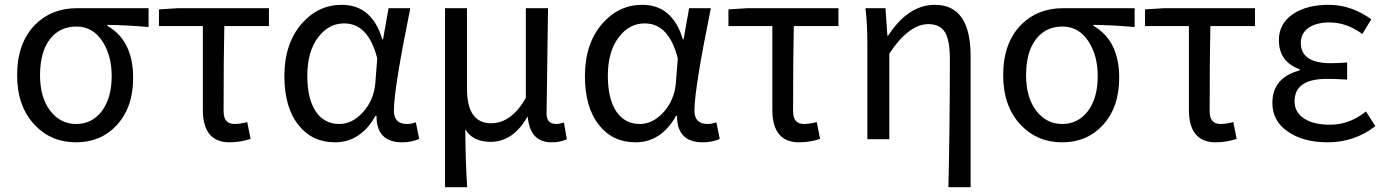

<svg xmlns="http://www.w3.org/2000/svg" viewBox="-20 -577 5745 796"><path d="M124 -59Q51 -136 51 -265Q51 -400 127 -476Q195 -543 299 -543H596V-465Q502 -473 425 -474V-470Q532 -409 532 -254Q532 -131 463 -57Q398 13 295 13Q192 13 124 -59ZM402 -116Q443 -171 443 -261Q443 -347 405 -405Q365 -467 297 -467Q229 -467 189 -417Q146 -364 146 -265Q146 -173 188 -118Q230 -63 296 -63Q361 -63 402 -116Z M821 -122V-469H639V-538L717 -543H1095V-469H910Q907 -346 907 -116Q907 -63 952 -63Q976 -63 1005 -71L1019 -1Q975 13 932 13Q821 13 821 -122Z M1218 -58Q1159 -131 1159 -262Q1159 -396 1231 -479Q1299 -557 1397 -557Q1522 -557 1565 -414H1568L1591 -543H1681Q1613 -208 1613 -119Q1613 -63 1667 -63Q1685 -63 1704 -70L1718 -1Q1686 13 1648 13Q1540 13 1541 -97H1537Q1475 13 1369 13Q1274 13 1218 -58ZM1486 -113Q1530 -163 1536 -232L1544 -335Q1507 -480 1407 -480Q1344 -480 1301 -425Q1254 -365 1254 -263Q1254 -168 1289 -115Q1324 -63 1387 -63Q1441 -63 1486 -113Z M1825 -543H1916V-210Q1916 -66 2016 -66Q2100 -66 2160 -171V-543H2252L2246 -106Q2246 -63 2286 -63Q2299 -63 2318 -69L2330 0Q2304 13 2266 13Q2178 13 2168 -92H2166Q2107 11 2014 11Q1940 11 1909 -41Q1910 105 1917 199H1825Z M2464 -58Q2405 -131 2405 -262Q2405 -396 2477 -479Q2545 -557 2643 -557Q2768 -557 2811 -414H2814L2837 -543H2927Q2859 -208 2859 -119Q2859 -63 2913 -63Q2931 -63 2950 -70L2964 -1Q2932 13 2894 13Q2786 13 2787 -97H2783Q2721 13 2615 13Q2520 13 2464 -58ZM2732 -113Q2776 -163 2782 -232L2790 -335Q2753 -480 2653 -480Q2590 -480 2547 -425Q2500 -365 2500 -263Q2500 -168 2535 -115Q2570 -63 2633 -63Q2687 -63 2732 -113Z M3182 -122V-469H3000V-538L3078 -543H3456V-469H3271Q3268 -346 3268 -116Q3268 -63 3313 -63Q3337 -63 3366 -71L3380 -1Q3336 13 3293 13Q3182 13 3182 -122Z M3912 199Q3918 -67 3918 -332Q3918 -409 3898 -443Q3877 -477 3829 -477Q3748 -477 3667 -355V0H3576V-394Q3576 -478 3568 -543H3651L3659 -429H3662Q3745 -557 3856 -557Q4004 -557 4004 -344V199Z M4212 -59Q4139 -136 4139 -265Q4139 -400 4215 -476Q4283 -543 4387 -543H4684V-465Q4590 -473 4513 -474V-470Q4620 -409 4620 -254Q4620 -131 4551 -57Q4486 13 4383 13Q4280 13 4212 -59ZM4490 -116Q4531 -171 4531 -261Q4531 -347 4493 -405Q4453 -467 4385 -467Q4317 -467 4277 -417Q4234 -364 4234 -265Q4234 -173 4276 -118Q4318 -63 4384 -63Q4449 -63 4490 -116Z M4909 -122V-469H4727V-538L4805 -543H5183V-469H4998Q4995 -346 4995 -116Q4995 -63 5040 -63Q5064 -63 5093 -71L5107 -1Q5063 13 5020 13Q4909 13 4909 -122Z M5320 -31Q5255 -75 5255 -150Q5255 -255 5368 -285V-290Q5282 -321 5282 -411Q5282 -481 5344 -521Q5400 -557 5489 -557Q5582 -557 5665 -497L5628 -436Q5563 -484 5492 -484Q5440 -484 5407 -463Q5373 -440 5373 -399Q5373 -315 5498 -315Q5526 -315 5565 -318V-247Q5519 -250 5481 -250Q5347 -250 5347 -157Q5347 -112 5386 -86Q5425 -60 5494 -60Q5575 -60 5643 -115L5682 -54Q5595 13 5485 13Q5383 13 5320 -31Z"/></svg>

Font: 思源黑体R
Style: Regular
Weight: 400
Designer: Ryoko NISHIZUKA  (kana & ideographs); Paul D. Hunt (Latin, Greek & Cyrillic); Wenlong ZHANG  (bopomofo); Sandoll Communi
Foundry: Adobe Systems Incorporated
Version: Version 1.00 June 24, 2014, initial release